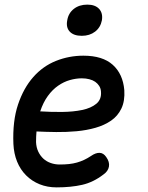

<svg xmlns="http://www.w3.org/2000/svg" viewBox="-20 -801 640 831"><path d="M440 -121Q455 -100 451.5 -80Q448 -60 428 -46Q384 -12 335.5 -1Q287 10 225 10Q185 10 151.5 -3.5Q118 -17 93 -42Q68 -67 54 -101.5Q40 -136 38 -178Q34 -277 58 -348.5Q82 -420 124 -467.5Q166 -515 222.5 -537.5Q279 -560 341 -560Q424 -560 468 -520.5Q512 -481 518 -411Q521 -364 505.5 -331.5Q490 -299 461 -279Q432 -259 393.5 -248Q355 -237 311.5 -233Q268 -229 223.5 -229.5Q179 -230 138 -232Q137 -221 136.5 -209.5Q136 -198 136 -186Q137 -163 145.5 -145Q154 -127 167.5 -114.5Q181 -102 199.5 -95.5Q218 -89 238 -89Q261 -89 279 -91Q297 -93 313 -97.5Q329 -102 344 -109Q359 -116 374 -126Q394 -140 411 -139.5Q428 -139 440 -121ZM154 -319Q201 -316 249 -316.5Q297 -317 335.5 -325Q374 -333 397 -352Q420 -371 417 -405Q416 -419 409 -429.5Q402 -440 392 -447Q382 -454 367 -458Q352 -462 334 -462Q309 -462 282.5 -454.5Q256 -447 231.5 -430Q207 -413 187 -385.5Q167 -358 154 -319ZM334 -646Q299 -646 282 -664Q265 -682 271 -713Q276 -744 299.5 -762.5Q323 -781 358 -781Q392 -781 409 -762.5Q426 -744 421 -713Q415 -682 391.5 -664Q368 -646 334 -646Z"/></svg>

Font: Maple Mono Medium
Style: Italic
Weight: 500
Italic angle: -10°
Monospace: yes
Designer: subframe7536
Version: Version 7.000